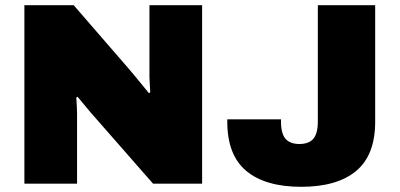

<svg xmlns="http://www.w3.org/2000/svg" viewBox="-20 -708 1540 740"><path d="M74 -688H264L478 -441Q492 -425 554 -349L559 -352L556 -410V-688H759V0H570L329 -275L279 -335L274 -332Q277 -289 277 -272V0H74ZM856 -239V-248H1063V-240Q1063 -193 1080.5 -173Q1098 -153 1134 -153Q1170 -153 1187.5 -173Q1205 -193 1205 -240V-688H1426V-239Q1426 -110 1352.5 -49Q1279 12 1141 12Q1003 12 929.5 -49Q856 -110 856 -239Z"/></svg>

Font: Archivo Black
Style: Regular
Weight: 400
Designer: Hector Gatti
Foundry: Omnibus-Type
Version: Version 1.101; ttfautohint (v1.8)